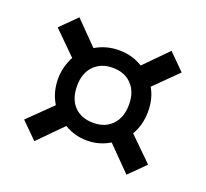

<svg xmlns="http://www.w3.org/2000/svg" viewBox="-84 -592 675 630"><g transform="rotate(20 253.0 -277.0)"><path d="M162.5 -279.9Q162.5 -324.1 187.3 -349.8Q212.1 -375.4 253.1 -375.4Q294.6 -375.4 319.2 -349.8Q343.9 -324.1 343.9 -279.9Q343.9 -235.5 319.6 -209.5Q295.2 -183.5 253.7 -183.5Q211 -183.5 186.7 -209.1Q162.5 -234.7 162.5 -279.9ZM335.9 -413.6Q299.2 -436.6 253.1 -436.6Q208.1 -436.6 170.7 -414.4L92.9 -493.5L37.2 -438.1L116.2 -360Q106.4 -341.8 101.1 -321.6Q95.9 -301.5 95.9 -279.9Q95.9 -233.9 118.8 -196.1L37.2 -116.2L92.9 -61L174.5 -143.8Q191.5 -133.5 211.3 -127.7Q231.1 -121.9 253.7 -121.9Q276.5 -121.9 296.2 -127.7Q315.9 -133.5 332.9 -143.8L414.5 -61L470.1 -116.2L388.7 -196.1Q399.5 -214.4 405 -235.4Q410.5 -256.5 410.5 -279.9Q410.5 -325.3 390.5 -359.5L470.1 -438.1L414.5 -493.5Z"/></g></svg>

Font: Overused Grotesk Light
Style: Regular
Weight: 300
Designer: RandomMaerks
Version: Version 0.005